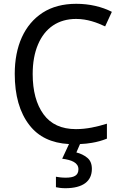

<svg xmlns="http://www.w3.org/2000/svg" viewBox="-20 -744 634 1004"><path d="M460.4 139.2C460.4 113.8 452.6 94.2 436.5 81.1C420.4 67.9 401.4 58.6 379.4 53.2L398.4 9.3C421.4 8.3 441.9 6.3 460.4 2.9C487.3 -1.5 513.7 -8.8 539.1 -19V-97.2C486.8 -81.1 434.1 -68.8 377 -68.8C301.8 -68.8 245.1 -94.7 207.5 -146.5C169.9 -198.2 150.9 -268.6 150.9 -356.9C150.9 -416 160.2 -467.8 178.7 -511.2C215.3 -598.1 284.7 -645 377.9 -645C436.5 -645 487.3 -626 529.8 -606L564.9 -682.1C512.7 -709 447.3 -724.1 378.9 -724.1C309.6 -724.1 251 -708.5 203.1 -677.7C106.9 -615.2 57.1 -502 57.1 -357.9C57.1 -245.1 82.5 -155.8 133.8 -89.8C180.7 -28.8 249.5 4.4 340.8 9.3L305.2 85.9C354.5 92.3 390.1 106.4 390.1 141.1C390.1 174.3 366.2 185.1 323.2 185.1C304.2 185.1 284.2 182.6 272.5 180.2V234.9C282.7 237.3 301.3 240.2 321.3 240.2C414.6 240.2 460.4 203.1 460.4 139.2Z"/></svg>

Font: Avrile Sans
Style: Regular
Weight: 400
Designer: Monotype Design Team, Google (font), Stefan Peev (BGR Cyrillic), Cristiano Sobral (main changes)
Foundry: The Avrile Sans Project Authors
Version: Version 3.110